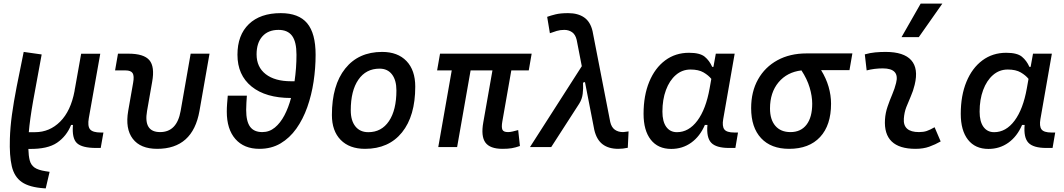

<svg xmlns="http://www.w3.org/2000/svg" viewBox="-20 -815 5899 1064"><path d="M233.4 229 225.6 228.5Q143.1 223.1 101.1 194.1Q59.1 165 45.4 106.4Q31.7 47.9 34.7 -45.9Q36.6 -108.9 46.1 -179Q55.7 -249 72.3 -334.2Q88.9 -419.4 111.3 -527.3L210.9 -513.2Q181.6 -357.9 163.6 -255.4Q145.5 -152.8 139.6 -82.5H174.3Q254.9 -82.5 313.5 -141.1Q372.1 -199.7 393.1 -310.5L394.5 -320.8Q395 -323.2 395.5 -325.7V-325.2L429.7 -517.1H535.6L472.2 -160.6Q464.4 -116.2 479 -98.4Q493.7 -80.6 539.1 -80.6H553.2L538.1 4.9H512.7Q435.1 4.9 406.5 -21.7Q377.9 -48.3 384.3 -122.6H374Q349.1 -60.5 296.6 -24.4Q244.1 11.7 142.6 10.3H137.2Q138.2 48.8 144.8 74Q151.4 99.1 171.1 113.3Q190.9 127.4 232.4 133.8L254.9 137.2Z M851.1 9.8Q758.3 9.8 715.8 -45.9Q673.3 -101.6 690.4 -200.2L717.8 -356.4Q724.6 -394 715.1 -409.4Q705.6 -424.8 675.3 -424.8H617.7L633.8 -517.6H691.4Q777.3 -517.6 807.9 -481.4Q838.4 -445.3 823.2 -361.3L794.9 -200.2Q774.4 -83 867.2 -83Q960.4 -83 981 -200.2L1036.6 -517.6H1141.1L1085.4 -200.2Q1048.3 9.8 851.1 9.8Z M1417.5 9.8Q1332 9.8 1284.4 -44.7Q1236.8 -99.1 1236.8 -196.3Q1236.8 -217.8 1238.5 -240Q1240.2 -262.2 1242.2 -284.7H1348.1Q1346.7 -265.1 1345.5 -245.4Q1344.2 -225.6 1344.2 -206.1Q1344.2 -142.1 1366 -112.5Q1387.7 -83 1433.6 -83Q1472.7 -83 1503.2 -108.2Q1533.7 -133.3 1556.2 -176Q1578.6 -218.8 1592.8 -272Q1452.6 -272 1374.3 -335.4Q1295.9 -398.9 1295.9 -511.7Q1295.9 -620.6 1359.1 -681.4Q1422.4 -742.2 1535.6 -742.2Q1635.3 -742.2 1682.1 -686.3Q1729 -630.4 1729 -511.7Q1729 -437.5 1717.8 -362.8Q1706.5 -288.1 1682.9 -221.2Q1659.2 -154.3 1622.3 -102.3Q1585.4 -50.3 1534.7 -20.3Q1483.9 9.8 1417.5 9.8ZM1612.3 -364.7Q1617.7 -401.4 1620.4 -438.7Q1623 -476.1 1623 -511.7Q1623 -583.5 1598.6 -616.5Q1574.2 -649.4 1523.4 -649.4Q1466.3 -649.4 1434.1 -613.5Q1401.9 -577.6 1401.9 -513.7Q1401.9 -443.4 1452.4 -404.1Q1502.9 -364.7 1593.3 -364.7Z M2002.9 9.8Q1916.5 9.8 1867.9 -39.8Q1819.3 -89.4 1819.3 -177.7Q1819.3 -342.8 1893.1 -435.1Q1966.8 -527.3 2097.7 -527.3Q2184.1 -527.3 2232.7 -476.6Q2281.2 -425.8 2281.2 -335Q2281.2 -172.4 2207.8 -81.3Q2134.3 9.8 2002.9 9.8ZM2021 -82.5Q2094.2 -82.5 2135.5 -143.8Q2176.8 -205.1 2176.8 -314Q2176.8 -370.6 2152.3 -402.6Q2127.9 -434.6 2083.5 -434.6Q2008.3 -434.6 1966.1 -373.5Q1923.8 -312.5 1923.8 -203.6Q1923.8 -146.5 1949.5 -114.5Q1975.1 -82.5 2021 -82.5Z M2764.6 9.8Q2695.3 9.8 2669.9 -25.1Q2644.5 -60.1 2658.2 -136.7L2709 -424.8H2587.9L2513.2 0H2408.7L2483.4 -424.8H2402.3L2418.5 -517.6H2926.3L2910.2 -424.8H2813.5L2763.7 -141.6Q2758.3 -110.8 2763.9 -96.9Q2769.5 -83 2795.4 -83Q2807.1 -83 2820.3 -86.2Q2833.5 -89.4 2851.6 -94.2L2861.3 -5.9Q2835.9 2.9 2815.7 6.3Q2795.4 9.8 2764.6 9.8Z M3406.2 9.8Q3352.5 9.8 3319.3 -15.6Q3286.1 -41 3273.4 -95.2L3221.7 -360.4L3210.9 -356.9Q3212.9 -325.7 3209.2 -295.7Q3205.6 -265.6 3189.9 -240.7L3034.7 0H2917L3204.1 -448.2L3175.8 -593.8Q3168.9 -623.5 3150.4 -636.5Q3131.8 -649.4 3106.9 -649.4Q3084.5 -649.4 3065.2 -643.6Q3045.9 -637.7 3027.3 -630.9L3012.2 -721.7Q3032.2 -729 3059.1 -735.6Q3085.9 -742.2 3128.4 -742.2Q3182.6 -742.2 3217 -718.5Q3251.5 -694.8 3263.7 -642.6L3361.8 -138.7Q3368.7 -109.4 3387.2 -96.2Q3405.8 -83 3432.6 -83Q3435.1 -83 3442.4 -84Q3449.7 -85 3463.4 -86.9L3459 3.9Q3432.1 9.8 3406.2 9.8Z M3933.6 -444.3 3946.8 -517.6H4051.3L3987.8 -154.8Q3981 -115.7 3993.9 -98.1Q4006.8 -80.6 4049.8 -80.6H4069.8L4055.2 4.9H4020.5Q3948.7 4.9 3921.4 -23.9Q3894 -52.7 3900.4 -122.6H3886.2Q3858.9 -59.1 3810.5 -24.4Q3762.2 10.3 3699.7 10.3Q3626.5 10.3 3586.4 -40.8Q3546.4 -91.8 3546.4 -184.1Q3546.4 -285.6 3577.9 -361.8Q3609.4 -438 3666 -480.2Q3722.7 -522.5 3798.3 -522.5Q3858.9 -522.5 3885.3 -500.7Q3911.6 -479 3926.8 -444.3ZM3806.6 -429.7Q3760.3 -429.7 3725.1 -399.2Q3689.9 -368.7 3670.4 -315.9Q3650.9 -263.2 3650.9 -196.3Q3650.9 -141.6 3672.1 -112.1Q3693.4 -82.5 3731.4 -82.5Q3796.9 -82.5 3844.5 -146.2Q3892.1 -210 3912.6 -325.7L3921.9 -377.9Q3906.2 -397.5 3878.9 -413.6Q3851.6 -429.7 3806.6 -429.7Z M4353 9.8Q4252.9 9.8 4197.8 -49.3Q4142.6 -108.4 4142.6 -215.8Q4142.6 -307.1 4180.9 -375.2Q4219.2 -443.4 4288.3 -481.2Q4357.4 -519 4449.7 -519H4703.6L4687.5 -426.3H4530.3Q4558.1 -381.3 4571.8 -334.2Q4585.4 -287.1 4585.4 -240.2Q4585.4 -121.1 4524.7 -55.7Q4463.9 9.8 4353 9.8ZM4421.4 -424.8Q4341.8 -415.5 4294.4 -358.9Q4247.1 -302.2 4247.1 -213.9Q4247.1 -151.9 4276.9 -117.4Q4306.6 -83 4360.4 -83Q4418 -83 4449.5 -124Q4481 -165 4481 -240.2Q4481 -282.2 4466.8 -329.8Q4452.6 -377.4 4421.4 -424.8Z M5159.2 -109.9 5192.9 -31.2Q5163.1 -14.2 5129.9 -2.2Q5096.7 9.8 5053.7 9.8Q4874 9.8 4884.3 -153.3Q4886.7 -189.9 4898.7 -224.6Q4910.6 -259.3 4924.6 -292Q4938.5 -324.7 4945.8 -355Q4966.8 -436 4872.1 -436Q4825.7 -436 4782.7 -424.8L4772.5 -513.7Q4801.3 -522 4830.1 -524.7Q4858.9 -527.3 4887.7 -527.3Q4988.8 -527.3 5029.8 -481.2Q5070.8 -435.1 5048.8 -345.2Q5040.5 -310.5 5027.1 -280.5Q5013.7 -250.5 5002.4 -221.2Q4991.2 -191.9 4988.8 -157.7Q4983.4 -83 5072.8 -83Q5097.2 -83 5115.5 -89.1Q5133.8 -95.2 5159.2 -109.9ZM4976.1 -609.4 5082 -794.9H5202.1L5071.8 -609.4Z M5691.4 -444.3 5704.6 -517.6H5809.1L5745.6 -154.8Q5738.8 -115.7 5751.7 -98.1Q5764.6 -80.6 5807.6 -80.6H5827.6L5813 4.9H5778.3Q5706.5 4.9 5679.2 -23.9Q5651.9 -52.7 5658.2 -122.6H5644Q5616.7 -59.1 5568.4 -24.4Q5520 10.3 5457.5 10.3Q5384.3 10.3 5344.2 -40.8Q5304.2 -91.8 5304.2 -184.1Q5304.2 -285.6 5335.7 -361.8Q5367.2 -438 5423.8 -480.2Q5480.5 -522.5 5556.2 -522.5Q5616.7 -522.5 5643.1 -500.7Q5669.4 -479 5684.6 -444.3ZM5564.5 -429.7Q5518.1 -429.7 5482.9 -399.2Q5447.8 -368.7 5428.2 -315.9Q5408.7 -263.2 5408.7 -196.3Q5408.7 -141.6 5429.9 -112.1Q5451.2 -82.5 5489.3 -82.5Q5554.7 -82.5 5602.3 -146.2Q5649.9 -210 5670.4 -325.7L5679.7 -377.9Q5664.1 -397.5 5636.7 -413.6Q5609.4 -429.7 5564.5 -429.7Z"/></svg>

Font: Cascadia Code NF
Style: Italic
Weight: 400
Italic angle: -10°
Monospace: yes
Designer: Aaron Bell
Foundry: Saja Typeworks
Version: Version 2404.023; ttfautohint (v1.8.4)